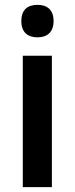

<svg xmlns="http://www.w3.org/2000/svg" viewBox="-20 -772 308 792"><path d="M135 -752C95 -752 68 -733 68 -685C68 -638 95 -618 135 -618C173 -618 201 -638 201 -685C201 -732 174 -752 135 -752ZM194 -542H74V0H194Z"/></svg>

Font: Noto Sans Gujarati UI SemiCondensed SemiBold
Style: Regular
Weight: 600
Width: 4
Designer: Jelle Bosma - Monotype Design Team, Universal Thirst
Foundry: Monotype Imaging Inc.
Version: Version 2.106